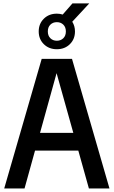

<svg xmlns="http://www.w3.org/2000/svg" viewBox="-20 -1076 649 1096"><path d="M4 0 218 -740H391L605 0H487.5L427 -216.5H180L120 0ZM208.5 -317.5H398.5L303 -658.5ZM304.5 -795Q259.5 -795 230.2 -823.8Q201 -852.5 201 -896.5Q201 -940.5 230.2 -969.2Q259.5 -998 304.5 -998Q322 -998 338 -993L393.5 -1056.5H489.5L392.5 -952Q408 -927.5 408 -896.5Q408 -852.5 378.8 -823.8Q349.5 -795 304.5 -795ZM304.5 -843.5Q327 -843.5 341.5 -857.8Q356 -872 356 -896.5Q356 -921 341.5 -935.2Q327 -949.5 304.5 -949.5Q282 -949.5 267.5 -935.2Q253 -921 253 -896.5Q253 -872 267.5 -857.8Q282 -843.5 304.5 -843.5Z"/></svg>

Font: Encode Sans Condensed SemiBold
Style: Regular
Weight: 600
Width: 3
Designer: Multiple Designers
Foundry: Impallari Type
Version: Version 3.000; ttfautohint (v1.8.3) -l 8 -r 50 -G 200 -x 14 